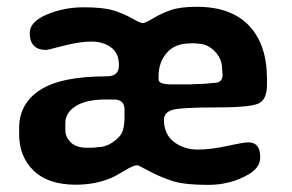

<svg xmlns="http://www.w3.org/2000/svg" viewBox="-20 -528 848 558"><path d="M169.9 -169.9V-149.4Q169.9 -129.9 185.5 -114.3Q201.2 -98.6 233.4 -98.6H247.6L250 -99.1H255.4L266.6 -100.6Q296.4 -100.6 325.7 -129.9Q341.8 -146 341.8 -185.1V-210Q341.8 -238.8 311 -238.8H286.1Q230.5 -238.8 200.2 -219.7Q169.9 -200.7 169.9 -169.9ZM626.5 -314Q626.5 -314 625.5 -327.6Q625.5 -357.4 603.8 -379.2Q582 -400.9 556.6 -400.9L550.8 -401.9L539.1 -402.3H536.1L533.2 -401.9Q488.3 -401.9 464.6 -374.3Q440.9 -346.7 440.9 -307.1V-296.9Q440.9 -282.7 479.5 -282.7H536.1L539.1 -283.2L576.7 -284.7L602.1 -287.1Q627 -287.1 627 -311ZM380.4 -47.9Q367.7 -47.9 342.8 -32.5Q317.9 -17.1 300.3 -9.8Q255.4 8.8 200.2 8.8Q119.6 8.8 77.6 -32.2Q35.6 -73.2 35.6 -137.7V-155.8Q35.6 -227.1 96.7 -266.6Q157.7 -306.2 291 -306.2Q325.7 -306.2 325.7 -338.4Q325.7 -373.5 302.5 -390.4Q279.3 -407.2 245.6 -407.2Q211.9 -407.2 164.6 -395Q117.2 -382.8 114.7 -382.8Q66.4 -382.8 66.4 -432.1Q66.4 -464.8 116.2 -485.8Q166 -506.8 223.1 -506.8Q280.3 -506.8 310.1 -497.6Q339.8 -488.3 363.8 -474.6Q387.7 -460.9 395 -460.9Q402.3 -460.9 425.8 -475.1Q449.2 -489.3 477.1 -498.8Q504.9 -508.3 551.8 -508.3Q651.4 -508.3 703.6 -453.6Q755.9 -398.9 755.9 -297.9V-280.8Q755.9 -241.2 733.9 -228.5Q711.9 -215.8 607.7 -215.8Q503.4 -215.8 480 -208.3Q456.5 -200.7 456.5 -179.7Q456.5 -137.2 486.1 -115.2Q515.6 -93.3 554 -93.3Q592.3 -93.3 640.4 -103.8Q688.5 -114.3 701.7 -114.3Q736.3 -114.3 736.3 -71.3Q736.3 -42 705.1 -22.9Q651.9 9.3 585 9.3Q518.1 9.3 483.9 -1.2Q449.7 -11.7 415.3 -29.8Q380.9 -47.9 380.4 -47.9Z"/></svg>

Font: Averia Sans Libre
Style: Bold
Weight: 700
Version: Version 1.002